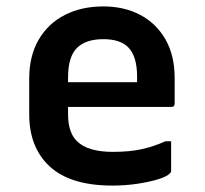

<svg xmlns="http://www.w3.org/2000/svg" viewBox="-20 -567 640 598"><path d="M302 -547Q367 -547 417 -520.5Q467 -494 495.5 -444Q524 -394 524 -324V-244Q524 -234 514 -234H192V-211Q192 -155 219 -128Q237 -110 265.5 -102Q294 -94 331 -94Q384 -94 422 -102.5Q460 -111 495 -127H513V-35Q513 -30 509 -27Q500 -17 472 -8.5Q444 0 407 5.5Q370 11 330 11Q200 11 135.5 -48Q71 -107 71 -211V-322Q71 -393 100.5 -443.5Q130 -494 182 -520.5Q234 -547 302 -547ZM302 -445Q247 -445 219.5 -417.5Q192 -390 192 -326V-311H407V-328Q407 -392 379 -420Q354 -445 302 -445Z"/></svg>

Font: Recursive Sn Lnr St SmB
Style: Regular
Weight: 600
Version: Version 1.079;hotconv 1.0.112;makeotfexe 2.5.65598; ttfautoh